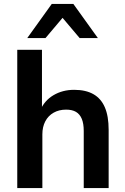

<svg xmlns="http://www.w3.org/2000/svg" viewBox="-20 -959 639 979"><path d="M68 0V-705H194V-394H184Q206 -446 252.5 -473.5Q299 -501 358 -501Q417 -501 456 -479Q495 -457 514.5 -412Q534 -367 534 -297V0H407V-291Q407 -329 397 -353Q387 -377 367.5 -388.5Q348 -400 317 -400Q281 -400 253.5 -384.5Q226 -369 211 -340.5Q196 -312 196 -274V0ZM119 -765 244 -939H354L479 -765H386L299 -868L212 -765Z"/></svg>

Font: Nunito Sans 11pt
Style: Bold
Weight: 700
Version: Version 3.101;gftools[0.9.27]